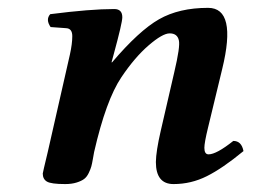

<svg xmlns="http://www.w3.org/2000/svg" viewBox="-20 -459 646 489"><path d="M389.2 -125 423.8 -274.9Q439.5 -341.3 435.5 -356.4Q431.6 -374 412.1 -374Q394 -374 358.6 -343.5Q323.2 -313 289.1 -262.2Q250 -204.1 219.7 -71.8Q218.8 -67.4 216.6 -54.4Q214.4 -41.5 212.6 -35.2Q210.9 -28.8 206.1 -18.6Q201.2 -8.3 194.3 -3.2Q187.5 2 175 5.9Q162.6 9.8 146 9.8Q109.9 9.8 99.4 3.4Q88.9 -2.9 88.9 -17.1Q88.9 -19 101.6 -71.8L158.2 -320.8Q164.1 -347.7 164.1 -366.9Q164.1 -386.2 148.9 -387.2L108.9 -390.1Q95.7 -409.2 107.9 -422.9Q210 -436 271 -436Q291.5 -436 291.5 -415Q291.5 -400.9 269.5 -320.3L264.2 -300.8L265.1 -299.8Q334 -380.9 385 -409.9Q436 -439 510 -439Q584 -439 545.9 -283.2L509.8 -133.8Q500.5 -95.7 500.5 -82.5Q500.5 -65.9 511.2 -65.9Q531.2 -65.9 574.2 -100.1Q595.2 -100.1 600.1 -74.2Q546.9 -30.3 506.8 -10.3Q466.8 9.8 421.9 9.8Q377 9.8 377 -46.4Q377.4 -73.7 389.2 -125Z"/></svg>

Font: Linux Libertine
Style: Semibold Italic
Weight: 600
Italic angle: -11.5°
Designer: Philipp H. Poll
Foundry: Philipp H. Poll
Version: Version 5.1.2 ; ttfautohint (v0.9)